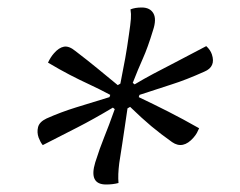

<svg xmlns="http://www.w3.org/2000/svg" viewBox="-20 -556 640 512"><path d="M358 -536Q380 -536 389 -520.5Q398 -505 388 -475Q374 -429 361 -400Q348 -371 334 -335L339 -331Q364 -346 389.5 -359.5Q415 -373 449 -390.5Q483 -408 530 -433Q541 -423 545 -411Q556 -378 525 -365Q476 -343 438 -331Q400 -319 352 -303L350 -297Q390 -278 428.5 -258.5Q467 -239 511 -214Q508 -207 505 -201.5Q502 -196 496 -189Q468 -157 439 -177Q408 -199 383.5 -219.5Q359 -240 327 -271L320 -267Q316 -238 312.5 -216Q309 -194 306 -172.5Q303 -151 298 -121Q296 -105 295.5 -92Q295 -79 296 -68Q281 -64 263 -64Q216 -64 234 -123Q246 -161 258 -190.5Q270 -220 286 -265L281 -269Q229 -238 187 -216.5Q145 -195 94 -169Q90 -174 88 -178Q86 -182 83 -189Q78 -203 81.5 -217Q85 -231 104 -240Q142 -257 182.5 -269.5Q223 -282 272 -297L274 -303Q244 -319 218 -331Q192 -343 166 -356.5Q140 -370 108 -389Q115 -404 124 -414Q137 -429 150.5 -431.5Q164 -434 181 -420Q215 -394 240.5 -373Q266 -352 294 -329L301 -333Q309 -373 314 -401Q319 -429 324 -465Q328 -492 329 -505.5Q330 -519 328 -531Q340 -536 358 -536Z"/></svg>

Font: Recursive Mn Csl St Lt
Style: Italic
Weight: 300
Italic angle: -15°
Monospace: yes
Version: Version 1.079;hotconv 1.0.112;makeotfexe 2.5.65598; ttfautoh